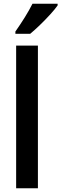

<svg xmlns="http://www.w3.org/2000/svg" viewBox="-20 -1003 327 1023"><path d="M182 0H66V-760H182ZM287 -974Q273 -954 247.5 -926Q222 -898 193 -870Q164 -842 141 -823H62V-835Q88 -872 112 -910.5Q136 -949 153 -983H287Z"/></svg>

Font: Noto Sans Condensed SemiBold
Style: Regular
Weight: 600
Width: 3
Designer: Monotype Design Team
Foundry: Monotype Imaging Inc.
Version: Version 2.013; ttfautohint (v1.8.4.7-5d5b)